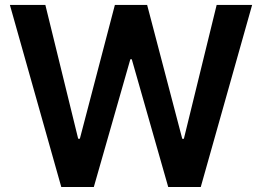

<svg xmlns="http://www.w3.org/2000/svg" viewBox="-20 -747 1047 767"><path d="M782 0H652L506.4 -510.3H500.7L354.8 0H224.8L19.5 -727.3H161.2L292.3 -192.8H299L438.9 -727.3H567.8L708.1 -192.5H714.5L845.5 -727.3H987.2Z"/></svg>

Font: Linik Sans SemiBold
Style: Regular
Weight: 600
Designer: Fonts by Rasmus Andersson / Changes by Cristiano Sobral with parts from Marc Monis
Foundry: rsms
Version: Version 3.020; ttfautohint (v1.6)